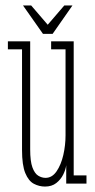

<svg xmlns="http://www.w3.org/2000/svg" viewBox="-20 -675 349 706"><path d="M145.5 11Q124 11 104.5 0.8Q85 -9.5 73 -38.5Q61 -67.5 61 -123.5V-493.5H9V-523H91V-125.5Q91 -82 99.2 -59.5Q107.5 -37 120.5 -29Q133.5 -21 147.5 -21Q171.5 -21 188 -45Q204.5 -69 212.8 -105Q221 -141 221 -177.5V-493.5H168V-523H251V-30H298V0H223.5V-67.5Q221.5 -51.5 212.5 -33.2Q203.5 -15 187 -2Q170.5 11 145.5 11ZM138 -550.5 64.5 -655H94.5L155.5 -584L216.5 -655H246.5L173.5 -550.5Z"/></svg>

Font: Imbue Thin 10pt Thin
Style: Regular
Weight: 250
Version: Version 1.102